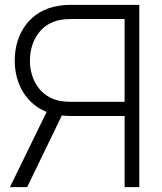

<svg xmlns="http://www.w3.org/2000/svg" viewBox="-20 -770 666 790"><path d="M553.1 -750H270.8C256.2 -750 238.5 -749 219.8 -745.8C107.3 -728.1 40.6 -636.5 40.6 -520.8C40.6 -424 88.5 -342.7 171.9 -309.4L20.8 0H91.7L234.4 -294.8C247.9 -293.8 260.4 -292.7 270.8 -292.7H492.7V0H553.1ZM271.9 -351C259.4 -351 241.7 -352.1 225 -355.2C143.8 -371.9 103.1 -443.8 103.1 -520.8C103.1 -597.9 143.8 -670.8 225 -687.5C241.7 -690.6 259.4 -691.7 271.9 -691.7H492.7V-351Z"/></svg>

Font: Manrope3 Light
Style: Regular
Weight: 300
Designer: Mikhail Sharanda
Foundry: Mikhail Sharanda
Version: Version 3.000;PS 003.000;hotconv 1.0.88;makeotf.lib2.5.64775